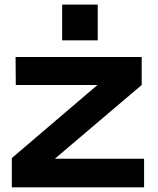

<svg xmlns="http://www.w3.org/2000/svg" viewBox="-20 -805 677 825"><path d="M29.8 -125 398.9 -439.9H47.9L46.9 -560.1H588.9V-439.9L215.8 -123H599.1V0H30.8V-125ZM247.1 -785.2H399.9V-631.8H247.1Z"/></svg>

Font: Mattone
Style: Regular
Weight: 400
Width: 6
Designer: Nunzio Mazzaferro
Foundry: Collletttivo
Version: Version 2.000;Glyphs 3.2 (3217)